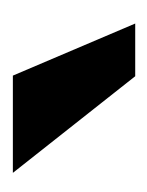

<svg xmlns="http://www.w3.org/2000/svg" viewBox="15 -826 235 306"><g transform="rotate(-90 133.0 -673.5)"><path d="M248 -576H164L10 -771H165Z"/></g></svg>

Font: Repo
Style: DemiBold
Weight: 600
Designer: Stefan Peev
Foundry: Context Ltd
Version: Version 001.000